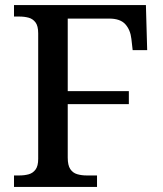

<svg xmlns="http://www.w3.org/2000/svg" viewBox="-20 -734 639 754"><path d="M35 0V-45H56Q76 -45 92.5 -49.5Q109 -54 119.5 -68Q130 -82 130 -110V-603Q130 -632 119.5 -646Q109 -660 92.5 -664.5Q76 -669 56 -669H35V-714H553L558 -537H501L496 -581Q492 -617 472 -639Q452 -661 409 -661H246V-376H486V-325H246V-115Q246 -85 256 -70Q266 -55 283 -50Q300 -45 320 -45H361V0Z"/></svg>

Font: Noto Serif Thai Medium
Style: Regular
Weight: 500
Version: Version 2.001